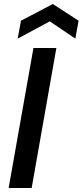

<svg xmlns="http://www.w3.org/2000/svg" viewBox="-20 -933 410 953"><path d="M22.9 0 146 -694.8H259.8L137.2 0ZM370.1 -830.1 354 -741.2 227.1 -827.1 67.9 -741.2 84 -830.1 242.2 -913.1Z"/></svg>

Font: Poppins Medium
Style: Italic
Weight: 500
Italic angle: -10°
Designer: Ninad Kale (Devanagari), Jonny Pinhorn (Latin)
Foundry: Indian Type Foundry
Version: Version 3.200;PS 1.000;hotconv 16.6.54;makeotf.lib2.5.65590